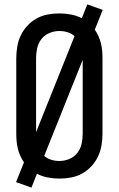

<svg xmlns="http://www.w3.org/2000/svg" viewBox="-20 -804 540 873"><path d="M123 49 53 24 89 -66Q79 -80 72 -96Q65 -112 61 -128.5Q57 -145 55.5 -162Q54 -179 54 -196V-539Q54 -565 58.5 -592Q63 -619 74.5 -643Q86 -667 104.5 -687Q123 -707 146.5 -720Q170 -733 196.5 -738Q223 -743 250 -743Q276 -743 302.5 -738Q329 -733 352 -721L377 -784L447 -759L411 -669Q421 -655 428 -639Q435 -623 439 -606.5Q443 -590 444.5 -573Q446 -556 446 -539V-196Q446 -170 441.5 -143Q437 -116 425.5 -92Q414 -68 395.5 -48Q377 -28 353.5 -15Q330 -2 303.5 3Q277 8 250 8Q224 8 197.5 3Q171 -2 148 -14ZM144 -203 319 -640Q305 -652 287 -657.5Q269 -663 250 -663Q227 -663 205 -654Q183 -645 168.5 -626.5Q154 -608 149 -585Q144 -562 144 -539ZM250 -72Q273 -72 295 -81Q317 -90 331.5 -108.5Q346 -127 351 -150Q356 -173 356 -196V-532L181 -95Q195 -83 213 -77.5Q231 -72 250 -72Z"/></svg>

Font: Iosevka Bendy Medium
Style: Regular
Weight: 500
Monospace: yes
Designer: Belleve Invis
Foundry: Belleve Invis
Version: Version 30.1.2